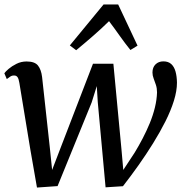

<svg xmlns="http://www.w3.org/2000/svg" viewBox="-20 -832 826 862"><path d="M146 10 116.5 -159 67 -459.5Q64 -478 58.8 -485.5Q53.5 -493 44 -493Q34 -493.5 26.2 -488.2Q18.5 -483 10.5 -477L-0.5 -503Q4.5 -510.5 18.8 -522.8Q33 -535 54 -545.5Q75 -556 99.5 -556Q136 -556 150.5 -537.8Q165 -519.5 169 -486L203.5 -171L214 -69L253.5 -172L397.5 -546H489L525 -165L533.5 -69L585 -147.5Q603 -177 620.5 -210.5Q638 -244 652.5 -279.2Q667 -314.5 675.5 -349.5Q684 -384.5 685 -417Q685 -435.5 680 -450.8Q675 -466 669.8 -479.5Q664.5 -493 664.5 -506.5Q664.5 -529.5 678.2 -543Q692 -556.5 713.5 -556.5Q735.5 -556.5 748.8 -544.5Q762 -532.5 768 -511Q774 -489.5 774.5 -461Q774.5 -424 760.8 -379.8Q747 -335.5 722.8 -287.2Q698.5 -239 667.5 -189Q636.5 -139 601.8 -90Q567 -41 532 4L454 9L419 -373L414.5 -445.5L391.5 -372L238.5 3.5ZM322 -606.5 293.5 -628 445 -812H510.5L597.5 -627L565.5 -607.5Q541 -638 518.2 -670.2Q495.5 -702.5 469.5 -737Q436 -704 399 -671.8Q362 -639.5 322 -606.5Z"/></svg>

Font: Merriweather 48pt
Style: Italic
Weight: 400
Italic angle: -7.8°
Version: Version 2.101